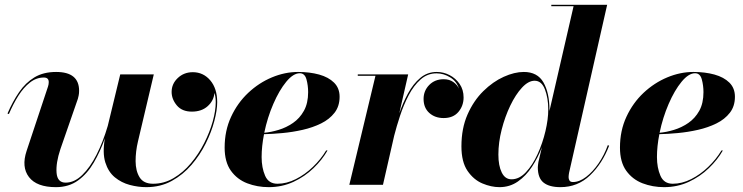

<svg xmlns="http://www.w3.org/2000/svg" viewBox="-20 -770 3097 800"><path d="M231.7 -148.7Q212.4 -90.8 215.7 -49.9Q219 -9 253.4 -9Q289.8 -9 322.6 -40.8Q355.5 -72.5 382.6 -126.1Q409.7 -179.7 429 -245.4L481 -460H620.8L554.9 -180.9Q544.9 -138.9 545 -98.3Q545.2 -57.6 561.8 -31Q578.4 -4.4 617.9 -4.4Q663.6 -4.4 703.5 -28Q743.4 -51.5 775.6 -90Q807.9 -128.4 830.9 -174Q854 -219.5 866.5 -264.3Q878.9 -309.1 878.9 -344.2Q878.9 -357.4 877.2 -367.7Q875.5 -377.9 873.5 -382.6Q870.6 -350.3 845.3 -327.6Q820.1 -304.9 779.5 -304.9Q738.3 -304.9 716.7 -330.9Q695.1 -356.9 695.1 -387Q695.1 -420.7 720.7 -444.9Q746.3 -469.2 783.4 -469.2Q827.1 -469.2 856.1 -435.2Q885 -401.1 885 -344.2Q885 -311.3 873 -265.7Q861.1 -220.2 837.3 -172.4Q813.5 -124.5 778 -83.1Q742.4 -41.7 695.4 -16Q648.4 9.8 589.8 9.8Q555.4 9.8 520.6 0.5Q485.8 -8.8 458.5 -31.2Q431.2 -53.7 418.8 -93.3Q406.5 -132.8 417 -193.6Q397.7 -138.7 370.7 -92.4Q343.8 -46.1 305.3 -18.2Q266.8 9.8 213.1 9.8Q132.8 9.8 100.7 -32.2Q68.6 -74.2 90.8 -141.1L180.2 -409.9Q183.1 -418.7 183.1 -428Q183.1 -447 162.6 -447Q131.3 -447 104.9 -426.3Q78.4 -405.5 56.5 -371Q34.7 -336.4 17.1 -294.9L11.2 -296.9Q32.7 -346.9 59.6 -386.1Q86.4 -425.3 123.7 -447.8Q160.9 -470.2 213.9 -470.2Q309.6 -470.2 309.6 -391.8Q309.6 -380.6 307.7 -371.9Q305.9 -363.3 304.4 -358.2Z M1070.1 -115.5Q1070.1 -71.3 1084.6 -37.8Q1099.1 -4.4 1136 -4.4Q1174.3 -4.4 1212.6 -23.7Q1251 -43 1283.8 -74.6Q1316.7 -106.2 1338.9 -143.1H1344.7Q1322.8 -104.5 1286.5 -69.5Q1250.2 -34.4 1202.8 -12.3Q1155.3 9.8 1099.9 9.8Q1052 9.8 1010 -6.3Q968 -22.5 942 -58.7Q916 -95 916 -155Q916 -225.6 942.9 -283.4Q969.7 -341.3 1014.3 -383.2Q1058.8 -425 1113 -447.6Q1167.2 -470.2 1221.9 -470.2Q1270.5 -470.2 1309.7 -459.4Q1348.9 -448.5 1371.9 -425.7Q1395 -402.8 1395 -366.9Q1395 -327.4 1373.9 -300.2Q1352.8 -272.9 1317.9 -255.7Q1283 -238.5 1241.1 -229Q1199.2 -219.5 1157.1 -215.6Q1115 -211.7 1080.1 -210.9Q1070.1 -160.4 1070.1 -115.5ZM1229 -464.8Q1201.9 -464.8 1172.6 -429.2Q1143.3 -393.6 1118.8 -336.9Q1094.2 -280.3 1081.1 -216.8Q1109.4 -219.2 1141.1 -228.9Q1172.9 -238.5 1200.8 -257.7Q1228.8 -276.9 1246.3 -308.3Q1263.9 -339.8 1263.9 -386Q1263.9 -413.6 1257 -439.2Q1250 -464.8 1229 -464.8Z M1544.4 -454.1H1470.7V-460H1680.7L1643.6 -297.4Q1658.7 -341.6 1680.2 -381.1Q1701.7 -420.7 1731.2 -445.4Q1760.7 -470.2 1799.8 -470.2Q1827.9 -470.2 1853.4 -457Q1878.9 -443.8 1895.3 -419.9Q1911.6 -396 1911.6 -364Q1911.6 -329.1 1890 -303.6Q1868.4 -278.1 1828.6 -278.1Q1792.5 -278.1 1768.7 -299.4Q1744.9 -320.8 1744.9 -357.9Q1744.9 -391.8 1768.4 -415.9Q1792 -439.9 1828.6 -439.9Q1852.5 -439.9 1868.9 -428.2Q1885.3 -416.5 1892.3 -400.6Q1883.1 -430.9 1855.8 -447.6Q1828.6 -464.4 1798.8 -464.4Q1761 -464.4 1732.3 -438.7Q1703.6 -413.1 1682.6 -372.8Q1661.6 -332.5 1646.9 -287.6Q1632.1 -242.7 1622.3 -204.1L1575.7 0H1435.5Z M2269.3 -314Q2269.3 -310.8 2269.3 -307.4L2369.9 -744.1H2277.1V-750H2509.8L2351.1 -50Q2350.3 -45.7 2349.7 -40.6Q2349.1 -35.6 2349.1 -32Q2349.1 -23.7 2353 -17.6Q2356.9 -11.5 2367.2 -11.5Q2394 -11.5 2422 -32.8Q2450 -54.2 2474 -89.2Q2498 -124.3 2512.5 -165L2518.1 -163.1Q2489.5 -88.1 2438.2 -39.2Q2387 9.8 2314.9 9.8Q2268.6 9.8 2244.8 -9.2Q2220.9 -28.1 2220.9 -73Q2220.9 -76.7 2221.8 -83.6Q2222.7 -90.6 2223.4 -95L2237.8 -156.2Q2221.4 -113 2196.5 -75.1Q2171.6 -37.1 2137.8 -13.7Q2104 9.8 2061.3 9.8Q2026.9 9.8 1990.1 -5.6Q1953.4 -21 1928 -58.1Q1902.6 -95.2 1902.6 -160.2Q1902.6 -235.4 1928.1 -293.1Q1953.6 -350.8 1993.8 -390.3Q2033.9 -429.7 2078.9 -450Q2123.8 -470.2 2162.4 -470.2Q2219.5 -470.2 2244.4 -426.5Q2269.3 -382.8 2269.3 -314ZM2264.4 -314Q2264.4 -361.3 2250.5 -397.5Q2236.6 -433.6 2207.5 -433.6Q2181.6 -433.6 2155 -404.9Q2128.4 -376.2 2106.2 -330Q2084 -283.7 2070.3 -230Q2056.6 -176.3 2056.6 -126Q2056.6 -79.6 2070.6 -51.3Q2084.5 -22.9 2111.3 -22.9Q2143.6 -22.9 2171.4 -52.6Q2199.2 -82.3 2220.1 -128.1Q2241 -173.8 2252.7 -223.6Q2264.4 -273.4 2264.4 -314Z M2717.3 -115.5Q2717.3 -71.3 2731.8 -37.8Q2746.3 -4.4 2783.2 -4.4Q2821.5 -4.4 2859.9 -23.7Q2898.2 -43 2931 -74.6Q2963.9 -106.2 2986.1 -143.1H2991.9Q2970 -104.5 2933.7 -69.5Q2897.5 -34.4 2850 -12.3Q2802.5 9.8 2747.1 9.8Q2699.2 9.8 2657.2 -6.3Q2615.2 -22.5 2589.2 -58.7Q2563.2 -95 2563.2 -155Q2563.2 -225.6 2590.1 -283.4Q2616.9 -341.3 2661.5 -383.2Q2706.1 -425 2760.3 -447.6Q2814.5 -470.2 2869.1 -470.2Q2917.7 -470.2 2956.9 -459.4Q2996.1 -448.5 3019.2 -425.7Q3042.2 -402.8 3042.2 -366.9Q3042.2 -327.4 3021.1 -300.2Q3000 -272.9 2965.1 -255.7Q2930.2 -238.5 2888.3 -229Q2846.4 -219.5 2804.3 -215.6Q2762.2 -211.7 2727.3 -210.9Q2717.3 -160.4 2717.3 -115.5ZM2876.2 -464.8Q2849.1 -464.8 2819.8 -429.2Q2790.5 -393.6 2766 -336.9Q2741.5 -280.3 2728.3 -216.8Q2756.6 -219.2 2788.3 -228.9Q2820.1 -238.5 2848 -257.7Q2876 -276.9 2893.6 -308.3Q2911.1 -339.8 2911.1 -386Q2911.1 -413.6 2904.2 -439.2Q2897.2 -464.8 2876.2 -464.8Z"/></svg>

Font: Bodoni* 36
Style: Bold Italic
Weight: 700
Italic angle: -13°
Version: Version 2.000; ttfautohint (v1.8.1)